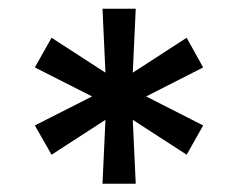

<svg xmlns="http://www.w3.org/2000/svg" viewBox="-20 -748 557 449"><path d="M219.7 -318.4 226.6 -467.8 100.6 -386.2 61.5 -454.6 195.3 -522.5 61.5 -590.3 100.6 -659.7 226.6 -578.1 219.7 -727.5H297.4L290.5 -578.1L416.5 -659.7L455.1 -590.3L321.8 -522.5L455.1 -454.6L416.5 -386.2L290.5 -467.8L297.4 -318.4Z"/></svg>

Font: Inter 16pt Medium
Style: Regular
Weight: 500
Version: Version 4.001;git-66647c0bb